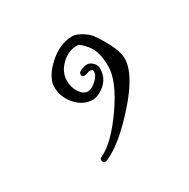

<svg xmlns="http://www.w3.org/2000/svg" viewBox="-79 -192 416 423"><g transform="rotate(-30 129.0 19.0)"><path d="M79 157Q71 157 71 149Q71 145 76 143Q109 128 148.5 71.5Q188 15 188 -22Q188 -59 173.5 -77.5Q159 -96 151 -96Q128 -96 110.5 -78.5Q93 -61 93 -40Q93 -22 102 -9Q117 12 136 -1.5Q155 -15 155 -28Q155 -34 146 -34Q125 -25 126 -38Q127 -43 135 -46Q143 -49 149.5 -49Q156 -49 163 -42.5Q170 -36 170 -27Q170 4 140 20Q130 25 123 25Q98 25 80 4.5Q62 -16 62 -41Q62 -66 91 -92.5Q120 -119 152 -119Q162 -119 175 -111Q188 -103 194 -95Q228 -46 228 -19Q228 20 175 79.5Q122 139 82 156Q80 157 79 157Z"/></g></svg>

Font: Ruge Boogie
Style: Regular
Weight: 400
Version: Version 1.003